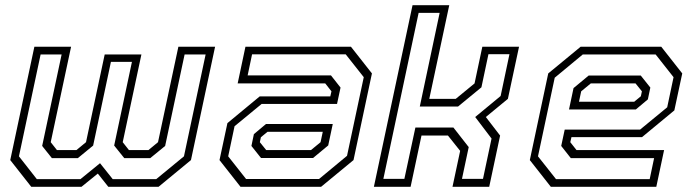

<svg xmlns="http://www.w3.org/2000/svg" viewBox="-20 -720 2669 740"><path d="M112.5 -540H254L175.5 -172L199.5 -141.5H274.5L311.5 -172L383.5 -510H525L453 -172L477 -141.5H552L589 -172L667.5 -540H809L716 -103L591 0H397.5L357 -51L294 0H100.5L19.5 -103ZM136.5 -510 53 -117.5 122 -29.5H290L365.5 -91L414.5 -29.5H582L689 -117.5L772.5 -510H691.5L616.5 -157.5L559 -110.5H459L420 -159L488.5 -481.5H407.5L339 -159L280 -110.5H180L142.5 -157.5L217.5 -510Z M907 0 826 -103 856.5 -245.5 981 -348.5H1253L1257.5 -368L1233.5 -398.5H896L926 -540H1332.5L1413.5 -437L1342.5 -103L1217.5 0ZM986 -111 949 -157.5 958.5 -203 1005 -242H1262.5L1245 -159.5L1186.5 -111ZM928.5 -30H1209.5L1317.5 -119.5L1382 -422.5L1312.5 -510.5H951.5L934.5 -429.5H1255.5L1292.5 -382.5L1279 -319.5H988.5L884 -233.5L859.5 -117.5ZM1006 -141.5H1178.5L1215.5 -172L1224 -212H1011L985.5 -191L981.5 -172Z M1421 0 1570 -700H1711.5L1634.5 -339H1736.5L1809 -398.5L1839 -540H1980.5L1937.5 -339L1852.5 -269L1907.5 -197.5L1865.5 0H1724L1753.5 -138.5L1706.5 -197.5H1604.5L1562.5 0ZM1457.5 -30.5H1538.5L1581 -228.5H1727.5L1786.5 -153L1760.5 -30.5H1841.5L1874.5 -186L1811.5 -269L1909.5 -350L1943.5 -511H1862.5L1835.5 -383.5L1745.5 -309.5H1598L1674.5 -670.5H1593.5Z M2528.5 -540 2609.5 -437 2579 -294.5 2454.5 -191.5H2182.5L2178 -172L2202 -141.5H2539.5L2509.5 0H2103L2022 -103L2093 -437L2218 -540ZM2449.5 -429 2486.5 -382.5 2477 -337 2430.5 -298H2173L2190.5 -380.5L2249 -429ZM2507 -510H2226L2118 -420.5L2053.5 -117.5L2123 -29.5H2484L2501 -110.5H2180L2143 -157.5L2156.5 -220.5H2447L2551.5 -306.5L2576 -422.5ZM2429.5 -398.5H2257L2220 -368L2211.5 -328H2424.5L2450 -349L2454 -368Z"/></svg>

Font: Tourney Light
Style: Italic
Weight: 300
Italic angle: -12°
Version: Version 1.015